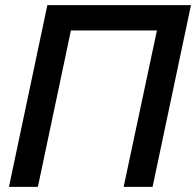

<svg xmlns="http://www.w3.org/2000/svg" viewBox="-20 -730 766 750"><path d="M15 0 165 -710H726L576 0H463L593 -611H257L128 0Z"/></svg>

Font: Raleway-v4020 SemiBold
Style: Italic
Weight: 600
Italic angle: -12°
Designer: Matt McInerney, Pablo Impallari, Rodrigo Fuenzalida
Foundry: Matt McInerney, Pablo Impallari, Rodrigo Fuenzalida
Version: Version 4.020;PS 004.020;hotconv 1.0.88;makeotf.lib2.5.64775